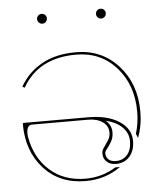

<svg xmlns="http://www.w3.org/2000/svg" viewBox="-51 -734 647 780"><g transform="rotate(-5 272.5 -344.0)"><path d="M133.3 -655.8Q127.4 -661.6 127.4 -669.9Q127.4 -678.2 133.3 -684.1Q139.2 -689.9 147.5 -689.9Q155.8 -689.9 161.6 -684.1Q167.5 -678.2 167.5 -669.9Q167.5 -661.6 161.6 -655.8Q155.8 -649.9 147.5 -649.9Q139.2 -649.9 133.3 -655.8ZM373.5 -655.8Q367.7 -661.6 367.7 -669.9Q367.7 -678.2 373.5 -684.1Q379.4 -689.9 387.7 -689.9Q396 -689.9 401.9 -684.1Q407.7 -678.2 407.7 -669.9Q407.7 -661.6 401.9 -655.8Q396 -649.9 387.7 -649.9Q379.4 -649.9 373.5 -655.8ZM369.1 -234.9Q392.6 -215.3 392.6 -185.5Q392.6 -164.6 383.3 -148.2Q374 -131.8 365 -121.1Q356 -110.4 356 -103Q356 -87.4 366.5 -77.6Q377 -67.9 396 -67.9Q425.3 -67.9 442.9 -88.1Q460.4 -108.4 460.4 -144Q460.4 -175.8 437 -199.7Q413.6 -223.6 369.1 -234.9ZM267.6 2.4Q161.6 2.4 97.2 -68.6Q32.7 -139.6 32.7 -250Q32.7 -254.9 37.6 -254.9H299.3Q377.4 -254.9 425 -224.4Q472.7 -193.8 472.7 -144Q472.7 -104 451.7 -80.1Q430.7 -56.2 396 -56.2Q373 -56.2 358.6 -69.1Q344.2 -82 344.2 -103Q344.2 -115.7 353.3 -127.9Q362.3 -140.1 371.3 -154.3Q380.4 -168.5 380.4 -185.5Q380.4 -212.4 357.7 -228.8Q335 -245.1 297.9 -245.1H70.3Q47.9 -245.1 47.9 -210.9Q47.9 -202.1 49.3 -195.8Q64.5 -110.4 122.3 -58.8Q180.2 -7.3 267.6 -7.3Q335.9 -7.3 391.6 -42.5H410.6Q348.1 2.4 267.6 2.4ZM494.1 -153.8 486.8 -170.9Q500 -213.4 500 -259.8Q500 -369.6 436.3 -441.2Q372.6 -512.7 272.5 -512.7Q118.7 -512.7 53.2 -397L43.9 -401.9Q75.2 -457.5 132.3 -490Q189.5 -522.5 272.5 -522.5Q377.4 -522.5 445.1 -447.8Q512.7 -373 512.7 -259.8Q512.7 -202.6 494.1 -153.8Z"/></g></svg>

Font: ZnikomitNo24
Style: Thin
Weight: 300
Designer: gluk
Foundry: gluk
Version: Version 0.55